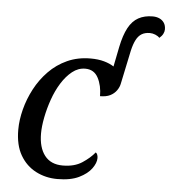

<svg xmlns="http://www.w3.org/2000/svg" viewBox="-54 -809 772 868"><g transform="rotate(5 332.0 -375.0)"><path d="M238 10Q185 10 140.5 -13Q96 -36 69.5 -81.5Q43 -127 43 -197Q43 -241 55.5 -289.5Q68 -338 92 -383.5Q116 -429 152 -466Q188 -503 235.5 -524.5Q283 -546 341 -546Q376 -546 402.5 -538.5Q429 -531 447 -519L465 -609Q476 -663 494 -696.5Q512 -730 539.5 -745Q567 -760 604 -760Q621 -760 634.5 -754Q648 -748 656 -736Q664 -724 664 -706Q664 -696 658.5 -685.5Q653 -675 642 -666Q635 -674 622.5 -679Q610 -684 598 -684Q576 -684 561 -675Q546 -666 536 -647Q526 -628 519 -598L487 -446Q484 -429 473 -413.5Q462 -398 444 -389Q426 -380 398 -380Q398 -428 379.5 -463Q361 -498 321 -498Q289 -498 262 -476.5Q235 -455 213.5 -420.5Q192 -386 177.5 -344.5Q163 -303 155 -262Q147 -221 147 -189Q147 -125 175 -89Q203 -53 257 -53Q310 -53 345 -76Q380 -99 401 -125Q406 -122 408.5 -115Q411 -108 411 -100Q411 -78 392.5 -52.5Q374 -27 336 -8.5Q298 10 238 10Z"/></g></svg>

Font: Noto Serif
Style: Italic
Weight: 400
Italic angle: -12°
Designer: Monotype Design Team
Foundry: Monotype Imaging Inc.
Version: Version 2.013